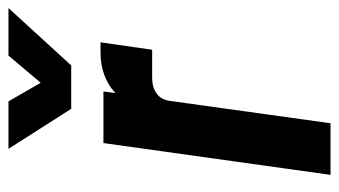

<svg xmlns="http://www.w3.org/2000/svg" viewBox="-198 -622 820 465"><g transform="rotate(-90 212.5 -390.0)"><path d="M21 0 98 -550H223L219 -521Q258.5 -557 317 -557H342L324 -432H256Q233 -432 218 -421.2Q203 -410.5 200 -388L146 0ZM181 -628 84 -780H199L244 -702L310 -780H425L286 -628Z"/></g></svg>

Font: Mohave
Style: Bold Italic
Weight: 700
Italic angle: -8°
Designer: Gumpita Rahayu
Foundry: Tokotype
Version: Version 2.003; ttfautohint (v1.8.3)